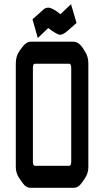

<svg xmlns="http://www.w3.org/2000/svg" viewBox="-20 -900 476 920"><path d="M127.9 -700.2H331.1Q357.4 -700.2 377.9 -668L386.7 -654.3Q403.3 -628.9 403.3 -596.7V-97.7Q403.3 -69.3 385.7 -43.9L372.1 -24.4Q355.5 0 333 0H127.9Q104.5 0 88.9 -22.5L74.2 -43Q55.7 -69.3 55.7 -99.6V-594.7Q55.7 -632.8 74.2 -657.2L88.9 -676.8Q106.4 -700.2 127.9 -700.2ZM321.3 -126V-574.2Q321.3 -594.7 311.5 -594.7H147.5Q137.7 -594.7 137.7 -574.2V-126Q137.7 -105.5 147.5 -105.5H311.5Q321.3 -105.5 321.3 -126ZM188.5 -854.5Q198.2 -863.3 210.9 -863.3Q231.4 -863.3 269.5 -832L320.3 -879.9L346.7 -790L304.7 -752.9Q282.2 -733.4 268.1 -733.4Q253.9 -733.4 210.9 -765.6L161.1 -717.8L135.7 -807.6Z"/></svg>

Font: Vancouver Drive
Style: Bold
Weight: 700
Designer: Valery Zaveryaev
Foundry: Cyreal (www.cyreal.org)
Version: Version 1.01